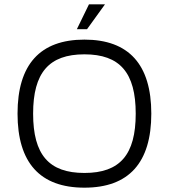

<svg xmlns="http://www.w3.org/2000/svg" viewBox="-20 -859 787 887"><path d="M370 -676C165 -676 61 -561 61 -334C61 -107 165 8 370 8C575 8 679 -107 679 -334C679 -561 575 -676 370 -676ZM370 -60C206 -60 133 -144 133 -334C133 -523 206 -608 370 -608C534 -608 607 -523 607 -334C607 -144 534 -60 370 -60ZM391 -839 335 -724H382L465 -839H391Z"/></svg>

Font: Maven Pro
Style: Regular
Weight: 400
Designer: Joe Prince
Foundry: Joe Prince
Version: Version 1.003